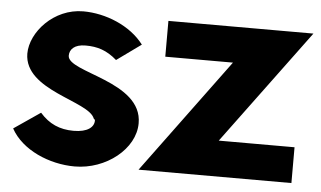

<svg xmlns="http://www.w3.org/2000/svg" viewBox="-45 -653 1222 732"><g transform="rotate(5 565.5 -287.0)"><path d="M18 -115C61 -36 167 9 264 9C384 9 493 -78 493 -176C494 -338 205 -345 205 -410C205 -433 222 -454 266 -454C311 -454 347 -443 386 -409L479 -476C427 -545 331 -583 246 -583C133 -583 47 -486 47 -404C48 -262 297 -245 321 -179C324 -177 326 -175 326 -172C326 -147 302 -126 248 -126C195 -126 154 -144 119 -184Z M508 0H1093V-137H803L1127 -575H572V-438H831Z"/></g></svg>

Font: Rabbid Highway Sign IV
Style: Bd
Weight: 400
Foundry: Cannot Into Space Fonts
Version: Version 0.277